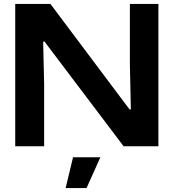

<svg xmlns="http://www.w3.org/2000/svg" viewBox="-20 -749 888 983"><path d="M58 0V-729H238L643 -189H650L645 -418V-729H791V0H613L208 -536H201L206 -316V0ZM316 214 354 56H494L423 214Z"/></svg>

Font: Mona Sans Expanded SemiBold
Style: Regular
Weight: 600
Width: 7
Designer: Deni Anggara
Foundry: GitHub
Version: Version 2.000